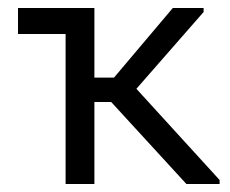

<svg xmlns="http://www.w3.org/2000/svg" viewBox="-20 -460 574 480"><path d="M144 0H216V-205H258L446 0H529V-10L321 -238L489 -430V-440H412L265 -266H216V-440H25V-375H144Z"/></svg>

Font: Tilda Sans VF
Style: Regular
Weight: 400
Designer: ParaType Ltd
Foundry: ParaType Ltd
Version: Version 1.010